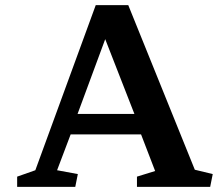

<svg xmlns="http://www.w3.org/2000/svg" viewBox="-20 -730 872 750"><path d="M811 -50 801 0H515V-40L586 -62L531 -205H256L203 -65L284 -50L274 0H47V-40L118 -65L354 -710H481L741 -67ZM283 -285H505L391 -577Z"/></svg>

Font: Brawler
Style: Bold
Weight: 700
Designer: Oleg Frolov, Haley Fiege
Foundry: Oleg Frolov, Haley Fiege
Version: Version 1.101; ttfautohint (v1.8.3)